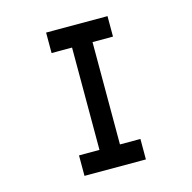

<svg xmlns="http://www.w3.org/2000/svg" viewBox="-103 -803 906 906"><g transform="rotate(-15 350.0 -350.0)"><path d="M300 -100H200V0H500V-100H400V-600H500V-700H200V-600H300Z"/></g></svg>

Font: FT88
Style: Regular
Weight: 400
Designer: Ange Degheest & Mandy Elbé
Foundry: Velvetyne Type Foundry
Version: Version 1.000;FEAKit 1.0